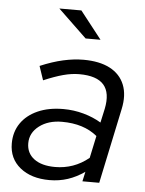

<svg xmlns="http://www.w3.org/2000/svg" viewBox="-52 -758 610 808"><g transform="rotate(5 253.0 -354.5)"><path d="M187 7Q110 7 63 -31Q16 -69 16 -133Q16 -182 41 -218.5Q66 -255 112 -275.5Q158 -296 220 -296Q264 -296 305.5 -284.5Q347 -273 380 -253L393 -312Q407 -380 377.5 -414Q348 -448 274 -448Q242 -448 206.5 -438.5Q171 -429 124 -409L104 -468Q156 -490 201 -500Q246 -510 286 -510Q354 -510 398 -487Q442 -464 459.5 -420.5Q477 -377 464 -317L397 0H326L335 -41Q301 -17 264.5 -5Q228 7 187 7ZM206 -50Q245 -50 280.5 -62.5Q316 -75 348 -101L368 -195Q311 -242 219 -242Q161 -242 123 -213Q85 -184 85 -140Q85 -98 117 -74Q149 -50 206 -50ZM287 -600 166 -716H259L350 -600Z"/></g></svg>

Font: Red Hat Display
Style: Italic
Weight: 300
Italic angle: -12°
Designer: Pentagram, MCKL
Foundry: Pentagram, MCKL
Version: Version 1.023